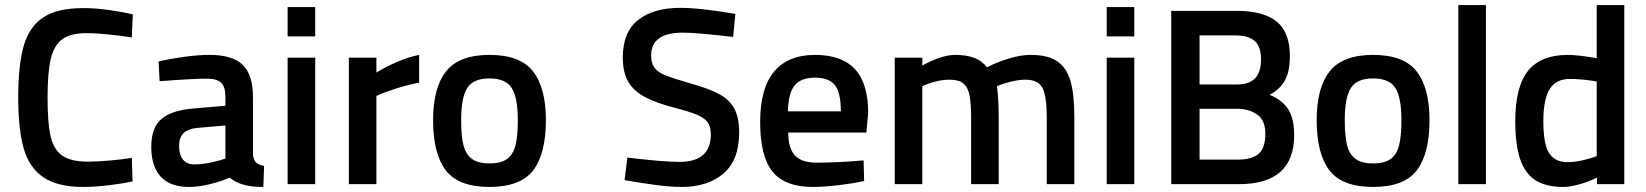

<svg xmlns="http://www.w3.org/2000/svg" viewBox="-20 -728 6507 759"><path d="M52 -342Q52 -472 74 -547.5Q96 -623 151.5 -659.5Q207 -696 309 -696Q357 -696 410.5 -688.5Q464 -681 505 -671L501 -580Q465 -586 412 -591.5Q359 -597 324 -597Q260 -597 227 -573.5Q194 -550 181 -496.5Q168 -443 168 -342Q168 -242 180 -189.5Q192 -137 226 -113Q260 -89 327 -89Q363 -89 414.5 -93.5Q466 -98 501 -104L504 -11Q464 -2 408.5 4.5Q353 11 309 11Q207 11 151 -27.5Q95 -66 73.5 -142Q52 -218 52 -342Z M578 -148Q578 -224 618.5 -258Q659 -292 743 -299L871 -310V-346Q871 -385 854 -401Q837 -417 799 -417Q741 -417 611 -407L607 -485Q649 -495 705.5 -503Q762 -511 808 -511Q899 -511 939.5 -471.5Q980 -432 980 -346V-118Q982 -96 992 -86Q1002 -76 1024 -72L1021 11Q968 11 940 1Q912 -6 888 -26Q857 -12 812 -0.5Q767 11 727 11Q653 11 615.5 -29.5Q578 -70 578 -148ZM871 -101V-232L756 -222Q722 -218 705 -201Q688 -184 688 -151Q688 -117 703 -97.5Q718 -78 749 -78Q776 -78 810.5 -85Q845 -92 871 -101Z M1117 -700H1226V-584H1117ZM1117 -500H1226V0H1117Z M1359 -500H1468V-441Q1499 -461 1547 -482Q1595 -503 1637 -511V-401Q1592 -393 1545.5 -378Q1499 -363 1468 -349V0H1359Z M1692 -253Q1692 -381 1743.5 -446Q1795 -511 1915 -511Q2036 -511 2087 -446Q2138 -381 2138 -253Q2138 -121 2088 -55Q2038 11 1915 11Q1792 11 1742 -55Q1692 -121 1692 -253ZM2027 -253Q2027 -342 2003 -380Q1979 -418 1915 -418Q1851 -418 1827 -380Q1803 -342 1803 -253Q1803 -191 1812 -154.5Q1821 -118 1845.5 -100Q1870 -82 1915 -82Q1961 -82 1985 -100Q2009 -118 2018 -154.5Q2027 -191 2027 -253Z M2449 -16 2460 -105Q2603 -88 2666 -88Q2790 -88 2790 -197Q2790 -226 2778 -243.5Q2766 -261 2737.5 -273.5Q2709 -286 2654 -300Q2576 -320 2530.5 -344Q2485 -368 2463.5 -405Q2442 -442 2442 -501Q2442 -601 2502.5 -649Q2563 -697 2670 -697Q2713 -697 2775 -689.5Q2837 -682 2887 -673L2878 -582Q2732 -599 2680 -599Q2554 -599 2554 -509Q2554 -478 2567.5 -460Q2581 -442 2611 -430Q2641 -418 2707 -399Q2783 -378 2824 -355.5Q2865 -333 2883.5 -297.5Q2902 -262 2902 -204Q2902 -96 2840.5 -42.5Q2779 11 2673 11Q2629 11 2566.5 2.5Q2504 -6 2449 -16Z M2985 -245Q2985 -380 3040.5 -445.5Q3096 -511 3202 -511Q3308 -511 3360 -454.5Q3412 -398 3412 -282L3405 -204H3096Q3096 -143 3122 -114Q3148 -85 3209 -85Q3293 -85 3394 -94L3396 -12Q3353 -3 3295.5 4Q3238 11 3193 11Q3082 11 3033.5 -50Q2985 -111 2985 -245ZM3304 -288Q3304 -362 3280.5 -391.5Q3257 -421 3202 -421Q3146 -421 3121 -390Q3096 -359 3095 -288Z M3517 -500H3626V-469Q3654 -485 3690 -498Q3726 -511 3755 -511Q3801 -511 3831 -499.5Q3861 -488 3882 -462Q3918 -481 3966 -496Q4014 -511 4054 -511Q4122 -511 4159 -486Q4196 -461 4211.5 -408.5Q4227 -356 4227 -268V0H4118V-265Q4118 -345 4101.5 -379Q4085 -413 4034 -413Q4007 -413 3975 -405Q3943 -397 3921 -387Q3928 -339 3928 -259V0H3819V-257Q3819 -317 3813 -349.5Q3807 -382 3789 -397.5Q3771 -413 3734 -413Q3706 -413 3675.5 -405Q3645 -397 3626 -387V0H3517Z M4355 -700H4464V-584H4355ZM4355 -500H4464V0H4355Z M4610 -685H4870Q4975 -685 5027 -642.5Q5079 -600 5079 -507Q5079 -446 5060 -411Q5041 -376 4999 -353Q5047 -334 5071.5 -297.5Q5096 -261 5096 -194Q5096 0 4878 0H4610ZM4868 -394Q4918 -394 4941.5 -418.5Q4965 -443 4965 -493Q4965 -543 4940.5 -565.5Q4916 -588 4864 -588H4722V-394ZM4872 -97Q4928 -97 4955 -119.5Q4982 -142 4982 -200Q4982 -253 4949.5 -275.5Q4917 -298 4870 -298H4722V-97Z M5185 -253Q5185 -381 5236.5 -446Q5288 -511 5408 -511Q5529 -511 5580 -446Q5631 -381 5631 -253Q5631 -121 5581 -55Q5531 11 5408 11Q5285 11 5235 -55Q5185 -121 5185 -253ZM5520 -253Q5520 -342 5496 -380Q5472 -418 5408 -418Q5344 -418 5320 -380Q5296 -342 5296 -253Q5296 -191 5305 -154.5Q5314 -118 5338.5 -100Q5363 -82 5408 -82Q5454 -82 5478 -100Q5502 -118 5511 -154.5Q5520 -191 5520 -253Z M5745 -708H5854V0H5745Z M5970 -249Q5970 -385 6020.5 -448Q6071 -511 6178 -511Q6217 -511 6292 -498V-708H6401V0H6293V-26Q6266 -12 6227.5 -0.5Q6189 11 6159 11Q6093 11 6051.5 -14.5Q6010 -40 5990 -97Q5970 -154 5970 -249ZM6292 -111V-406Q6232 -416 6186 -416Q6131 -416 6106 -375.5Q6081 -335 6081 -249Q6081 -158 6104 -122.5Q6127 -87 6176 -87Q6204 -87 6237 -94.5Q6270 -102 6292 -111Z"/></svg>

Font: Cairo SemiBold
Style: Regular
Weight: 600
Designer: Mohamed Gaber, Accademia di Belle Arti di Urbino and others
Foundry: Kief Type Foundry, Accademia di Belle Arti di Urbino and others
Version: Version 3.011